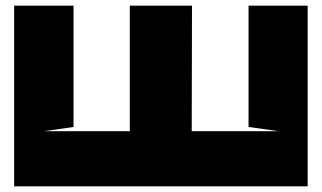

<svg xmlns="http://www.w3.org/2000/svg" viewBox="-20 -659 1140 679"><path d="M659 -639H439V-195H136L240 -210V-639H30V0H1068V-639H859V-210L965 -195H658Z"/></svg>

Font: Banana Brick
Style: Regular
Weight: 400
Designer: artmaker
Foundry: artmaker
Version: Version 4.000 2011 initial release